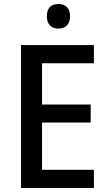

<svg xmlns="http://www.w3.org/2000/svg" viewBox="-20 -939 541 959"><path d="M272 -919C237 -919 214 -901 214 -857C214 -816 238 -796 272 -796C305 -796 330 -816 330 -857C330 -900 306 -919 272 -919ZM449 0V-91H190V-327H433V-417H190V-623H449V-714H85V0Z"/></svg>

Font: Noto Sans Thai Looped SemiCondensed Medium
Style: Regular
Weight: 500
Width: 4
Designer: Sasikarn Vongin, Ben Mitchell
Foundry: The Fontpad Ltd
Version: Version 1.001